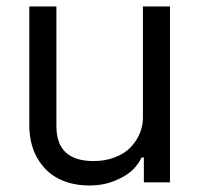

<svg xmlns="http://www.w3.org/2000/svg" viewBox="-20 -565 627 595"><path d="M422.9 -544.9H506.8V0H425.8V-77.1H418.9Q409.7 -57.1 391.4 -38.8Q373 -20.5 337.2 -5.4Q301.3 9.8 256.8 9.8Q204.1 9.8 162.8 -10.5Q121.6 -30.8 96.2 -74Q70.8 -117.2 70.8 -178.2V-544.9H154.8V-173.8Q154.8 -65.9 270 -65.9Q306.2 -65.9 335.9 -77.4Q365.7 -88.9 384.3 -107.9Q402.8 -127 412.8 -150.9Q422.9 -174.8 422.9 -200.2Z"/></svg>

Font: Telcell.Market
Style: Regular
Weight: 400
Designer: Rasmus Andersson, Sedrak Mkrtchyan
Version: Version 3.019;git-0a5106e0b